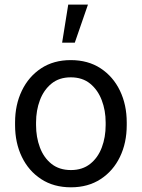

<svg xmlns="http://www.w3.org/2000/svg" viewBox="-20 -797 610 827"><path d="M44.9 -258.3V-269.5Q44.9 -345.7 74.2 -406.5Q103.5 -467.3 157.2 -502.7Q210.9 -538.1 284.7 -538.1Q359.4 -538.1 413.3 -502.7Q467.3 -467.3 496.6 -406.5Q525.9 -345.7 525.9 -269.5V-258.3Q525.9 -181.6 496.6 -121.1Q467.3 -60.5 413.3 -25.4Q359.4 9.8 285.6 9.8Q211.4 9.8 157.5 -25.4Q103.5 -60.5 74.2 -121.1Q44.9 -181.6 44.9 -258.3ZM135.3 -269.5V-258.3Q135.3 -206.1 151.9 -161.9Q168.5 -117.7 201.9 -91.1Q235.4 -64.5 285.6 -64.5Q335 -64.5 368.4 -91.1Q401.9 -117.7 418.5 -161.9Q435.1 -206.1 435.1 -258.3V-269.5Q435.1 -321.3 418.2 -365.5Q401.4 -409.7 368.2 -436.8Q335 -463.9 284.7 -463.9Q234.9 -463.9 201.7 -436.8Q168.5 -409.7 151.9 -365.5Q135.3 -321.3 135.3 -269.5ZM247.6 -613.3 273.9 -777.3H358.9L302.2 -613.3Z"/></svg>

Font: RobotoDEMO
Style: Regular
Weight: 400
Designer: Christian Robertson
Foundry: Google
Version: Version 2.136